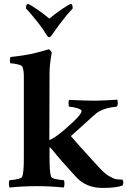

<svg xmlns="http://www.w3.org/2000/svg" viewBox="-20 -922 629 948"><path d="M223.6 -830.1Q246.1 -849.6 284.2 -876Q322.3 -902.3 330.1 -902.3Q338.9 -902.3 338.9 -879.9Q314.5 -855.5 271.5 -798.8Q261.7 -786.1 250 -769Q238.3 -752 235.4 -748Q227.5 -738.3 223.6 -738.3Q216.8 -738.3 210.9 -748Q193.4 -777.3 172.9 -803.7Q131.8 -856.4 108.4 -879.9Q108.4 -902.3 117.2 -902.3Q125 -902.3 163.1 -876Q201.2 -849.6 223.6 -830.1ZM224.6 -141.6Q224.6 -69.3 232.4 -49.8Q237.3 -37.1 294.9 -32.2Q298.8 -27.3 298.3 -14.2Q297.9 -1 294.9 3.9Q228.5 -2.9 161.1 -2.9Q93.8 -2.9 27.3 3.9Q24.4 -1 23.9 -14.2Q23.4 -27.3 27.3 -32.2Q85 -37.1 89.8 -49.8Q97.7 -69.3 97.7 -141.6V-544.9Q97.7 -575.2 90.8 -591.8Q87.9 -599.6 66.4 -604.5Q44.9 -609.4 32.2 -609.4Q30.3 -609.4 29.3 -616.2Q28.3 -623 29.3 -630.9Q30.3 -638.7 32.2 -640.6Q62.5 -643.6 93.3 -648.4Q124 -653.3 145.5 -658.2Q167 -663.1 184.1 -668Q201.2 -672.9 210.9 -675.8L220.7 -678.7Q224.6 -677.7 229.5 -671.9Q234.4 -666 235.4 -662.1Q224.6 -601.6 224.6 -562.5L223.6 -230.5Q249 -239.3 296.9 -280.3Q382.8 -353.5 382.8 -374Q382.8 -381.8 360.4 -388.2Q337.9 -394.5 320.3 -395.5Q318.4 -402.3 318.4 -415Q318.4 -427.7 322.3 -428.7Q409.2 -424.8 450.2 -424.8Q465.8 -424.8 482.4 -425.8Q499 -426.8 521 -427.7Q543 -428.7 558.6 -429.7Q562.5 -421.9 561.5 -409.7Q560.5 -397.5 555.7 -395.5Q494.1 -389.6 459 -365.2Q450.2 -358.4 432.1 -342.3Q414.1 -326.2 383.8 -298.3Q353.5 -270.5 330.1 -250Q370.1 -203.1 411.1 -158.7Q452.1 -114.3 468.8 -95.7Q494.1 -67.4 516.6 -53.7Q539.1 -40 551.8 -37.6Q564.5 -35.2 585 -35.2Q592.8 -21.5 585 -5.9Q553.7 5.9 486.3 5.9Q402.3 5.9 352.5 -51.8Q285.2 -124 237.3 -183.6L224.6 -196.3Z"/></svg>

Font: Crimson
Style: Bold
Weight: 700
Version: Version 0.8 ; ttfautohint (v1.00) -l 8 -r 50 -G 200 -x 14 -D